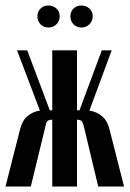

<svg xmlns="http://www.w3.org/2000/svg" viewBox="-34 -678 471 698"><path d="M270 -222Q266 -237 260 -240Q254 -243 246 -243V0H156V-243Q147 -243 141 -240Q135 -237 132 -222L78 0H-14L39 -208Q47 -240 66 -256Q85 -272 111 -276L28 -495H65L147 -277H156V-495H246V-277H255L336 -495H372L291 -276Q317 -272 336.5 -256Q356 -240 364 -208L417 0H323ZM102 -619Q102 -636 113.5 -647Q125 -658 142 -658Q159 -658 171 -647Q183 -636 183 -619Q183 -601 171 -589.5Q159 -578 142 -578Q125 -578 113.5 -589.5Q102 -601 102 -619ZM222 -619Q222 -636 233.5 -647Q245 -658 262 -658Q279 -658 291 -647Q303 -636 303 -619Q303 -601 291 -589.5Q279 -578 262 -578Q245 -578 233.5 -589.5Q222 -601 222 -619Z"/></svg>

Font: Moniqa ExtBd Cond Paragraph
Style: Regular
Weight: 800
Width: 3
Designer: Rajesh Rajput
Foundry: Rajesh Rajput
Version: Version 1.000